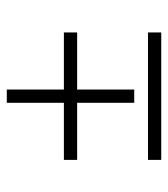

<svg xmlns="http://www.w3.org/2000/svg" viewBox="15 -510 494 565"><g transform="rotate(-90 262.5 -227.0)"><path d="M243 -454.5H282V-79.5H243ZM75 -286.5H450V-247.5H75ZM75 -39H450V0H75Z"/></g></svg>

Font: Newsreader 36pt
Style: Regular
Weight: 400
Designer: Hugues Gentile
Foundry: Production Type
Version: Version 1.003